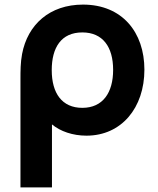

<svg xmlns="http://www.w3.org/2000/svg" viewBox="-20 -575 688 835"><path d="M206 240V-34C242 -4 296 15 356 15C509 15 608 -107 608 -272C608 -435 511 -555 341 -555C196 -555 100 -468 76 -340C69 -303 69 -266 69 -230V240ZM338 -106C250 -106 205 -169 205 -270C205 -368 246 -434 338 -434C427 -434 472 -371 472 -271C472 -173 428 -106 338 -106Z"/></svg>

Font: Manrope ExtraBold
Style: Regular
Weight: 800
Designer: Mikhail Sharanda
Foundry: Mikhail Sharanda
Version: Version 4.505